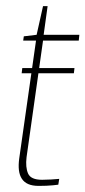

<svg xmlns="http://www.w3.org/2000/svg" viewBox="-20 -609 280 629"><path d="M107 0Q86 0 72.5 -6Q59 -12 51.5 -23.5Q44 -35 42 -51.5Q40 -68 43 -90L98 -476H56L58 -490L100 -495L121 -589H136L123 -495H240L238 -476H121L67 -94Q63 -61 72 -40.5Q81 -20 118 -20Q132 -20 148 -21Q164 -22 174 -23L171 -4Q164 -3 154 -2Q144 -1 132 -0.5Q120 0 107 0ZM51 -369 53 -386H224L222 -369Z"/></svg>

Font: Alumni Sans SC Thin
Style: Italic
Weight: 100
Italic angle: -8°
Designer: Robert E. Leuschke
Foundry: Robert E. Leuschke
Version: Version 1.016